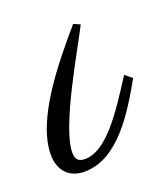

<svg xmlns="http://www.w3.org/2000/svg" viewBox="-114 -388 387 441"><g transform="rotate(-20 80.0 -168.0)"><path d="M112 -332C52 -262 -39 -154 -39 -67C-39 -30 -18 -4 21 -4C105 -4 161 -101 199 -168L182 -182C134 -107 85 -31 32 -31C18 -31 9 -36 9 -55C9 -118 102 -273 128 -325Z"/></g></svg>

Font: Parisienne
Style: Regular
Weight: 400
Designer: Astigmatic (AOETI)
Foundry: Astigmatic (AOETI)
Version: Version 1.000